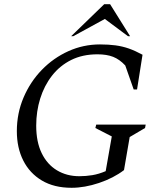

<svg xmlns="http://www.w3.org/2000/svg" viewBox="-20 -882 779 912"><path d="M320 10Q237 10 179 -24.5Q121 -59 90.5 -119.5Q60 -180 60 -259Q60 -344 92 -419Q124 -494 179 -550.5Q234 -607 305 -639Q376 -671 455 -671Q496 -671 529 -666.5Q562 -662 592 -651.5Q622 -641 657 -622L631 -457H615L575 -571Q548 -600 517.5 -612Q487 -624 443 -624Q372 -624 318 -597Q264 -570 227 -522.5Q190 -475 171 -414Q152 -353 152 -285Q152 -208 178 -154.5Q204 -101 250.5 -73Q297 -45 357 -45Q388 -45 418.5 -50Q449 -55 482 -69L511 -234L433 -274L437 -290H672L669 -274L596 -231L569 -74Q519 -36 450.5 -13Q382 10 320 10ZM318 -710 475 -862H503L598 -710H588L478 -792L328 -710Z"/></svg>

Font: Spectral SC
Style: Italic
Weight: 400
Italic angle: -10°
Designer: Jean-Baptiste Levee
Foundry: Production Type
Version: Version 2.001